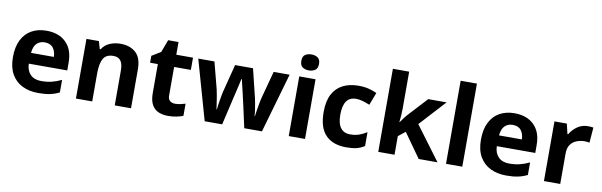

<svg xmlns="http://www.w3.org/2000/svg" viewBox="-50 -1240 5426 1730"><g transform="rotate(10 2663.5 -375.0)"><path d="M303 -556Q416 -556 482 -491.5Q548 -427 548 -308V-236H196Q198 -173 233.5 -137Q269 -101 332 -101Q385 -101 428 -111.5Q471 -122 517 -144V-29Q477 -9 432.5 0.5Q388 10 325 10Q243 10 180 -20.5Q117 -51 81 -113Q45 -175 45 -269Q45 -364 77.5 -428Q110 -492 168 -524Q226 -556 303 -556ZM304 -450Q261 -450 232.5 -422Q204 -394 199 -335H408Q407 -385 382 -417.5Q357 -450 304 -450Z M979 -556Q1067 -556 1120 -508.5Q1173 -461 1173 -356V0H1024V-319Q1024 -378 1003 -407.5Q982 -437 936 -437Q868 -437 843 -390.5Q818 -344 818 -257V0H669V-546H783L803 -476H811Q837 -518 882.5 -537Q928 -556 979 -556Z M1556 -109Q1581 -109 1604 -114Q1627 -119 1650 -126V-15Q1626 -5 1590.5 2.5Q1555 10 1513 10Q1464 10 1425.5 -6Q1387 -22 1364.5 -61.5Q1342 -101 1342 -171V-434H1271V-497L1353 -547L1396 -662H1491V-546H1644V-434H1491V-171Q1491 -140 1509 -124.5Q1527 -109 1556 -109Z M2209 0 2167 -191Q2163 -208 2155.5 -241.5Q2148 -275 2139 -313.5Q2130 -352 2122 -384.5Q2114 -417 2111 -432H2107Q2104 -417 2096.5 -384.5Q2089 -352 2080 -313.5Q2071 -275 2063 -241Q2055 -207 2051 -189L2007 0H1847L1692 -546H1840L1903 -304Q1909 -279 1915 -244Q1921 -209 1925.5 -176.5Q1930 -144 1933 -125H1937Q1938 -139 1941 -162.5Q1944 -186 1948.5 -211Q1953 -236 1956.5 -256.5Q1960 -277 1962 -284L2029 -546H2193L2257 -284Q2260 -270 2266 -239Q2272 -208 2276.5 -175.5Q2281 -143 2281 -125H2285Q2287 -142 2292 -174.5Q2297 -207 2303.5 -243Q2310 -279 2317 -304L2382 -546H2528L2371 0Z M2691 -760Q2724 -760 2748 -744.5Q2772 -729 2772 -687Q2772 -646 2748 -630Q2724 -614 2691 -614Q2657 -614 2633.5 -630Q2610 -646 2610 -687Q2610 -729 2633.5 -744.5Q2657 -760 2691 -760ZM2765 -546V0H2616V-546Z M3143 10Q3021 10 2954.5 -57.5Q2888 -125 2888 -270Q2888 -370 2922 -433Q2956 -496 3016.5 -526Q3077 -556 3156 -556Q3212 -556 3253.5 -545Q3295 -534 3326 -519L3282 -404Q3247 -418 3216.5 -427Q3186 -436 3156 -436Q3040 -436 3040 -271Q3040 -189 3070.5 -150Q3101 -111 3156 -111Q3203 -111 3239 -123.5Q3275 -136 3309 -158V-31Q3275 -9 3237.5 0.5Q3200 10 3143 10Z M3584 -760V-420Q3584 -389 3581.5 -358.5Q3579 -328 3576 -297H3578Q3593 -318 3609 -339.5Q3625 -361 3643 -380L3796 -546H3964L3747 -309L3977 0H3805L3648 -221L3584 -170V0H3435V-760Z M4204 0H4055V-760H4204Z M4585 -556Q4698 -556 4764 -491.5Q4830 -427 4830 -308V-236H4478Q4480 -173 4515.5 -137Q4551 -101 4614 -101Q4667 -101 4710 -111.5Q4753 -122 4799 -144V-29Q4759 -9 4714.5 0.5Q4670 10 4607 10Q4525 10 4462 -20.5Q4399 -51 4363 -113Q4327 -175 4327 -269Q4327 -364 4359.5 -428Q4392 -492 4450 -524Q4508 -556 4585 -556ZM4586 -450Q4543 -450 4514.5 -422Q4486 -394 4481 -335H4690Q4689 -385 4664 -417.5Q4639 -450 4586 -450Z M5256 -556Q5267 -556 5282 -555Q5297 -554 5306 -552L5295 -412Q5288 -414 5274.5 -415.5Q5261 -417 5251 -417Q5213 -417 5178 -403.5Q5143 -390 5121.5 -360Q5100 -330 5100 -278V0H4951V-546H5064L5086 -454H5093Q5117 -496 5159 -526Q5201 -556 5256 -556Z"/></g></svg>

Font: Noto IKEA Arabic
Style: Bold
Weight: 700
Designer: Monotype Design Team
Foundry: Monotype Imaging Inc.
Version: Version 1.200